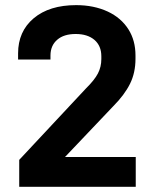

<svg xmlns="http://www.w3.org/2000/svg" viewBox="-20 -721 584 741"><path d="M54.2 -104 312 -379.9Q344.7 -412.1 357.9 -437.5Q371.1 -462.9 371.1 -493.2V-503.9Q371.1 -543.9 344.7 -566.9Q317.9 -589.8 272 -589.8Q226.6 -589.8 201.2 -567.9Q174.8 -545.4 174.8 -506.8V-491.2H49.8V-515.1Q49.8 -599.6 109.9 -650.4Q170.4 -701.2 273.9 -701.2Q342.3 -701.2 396 -676.3Q447.3 -652.3 475.6 -607.9Q502.9 -564.9 502.9 -506.8V-494.1Q502.9 -440.4 481.9 -397.9Q460.4 -354.5 417 -311L231 -115.2H503.9V0H54.2Z"/></svg>

Font: D-DIN Exp
Style: DINExp-Bold
Weight: 700
Width: 7
Designer: Charles Nix
Foundry: Datto Inc.
Version: Version 1.00